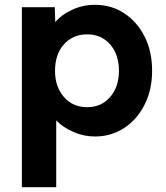

<svg xmlns="http://www.w3.org/2000/svg" viewBox="-20 -559 689 799"><path d="M71 220V-529H208L210 -467Q236 -498 280.5 -518.5Q325 -539 375 -539Q444 -539 497.5 -503.5Q551 -468 582 -406.5Q613 -345 613 -264Q613 -186 582 -124Q551 -62 497 -26.5Q443 9 375 9Q328 9 285 -10Q242 -29 214 -58V220ZM343 -113Q402 -113 438.5 -155.5Q475 -198 475 -264Q475 -332 438.5 -374Q402 -416 343 -416Q283 -416 246 -374.5Q209 -333 209 -264Q209 -198 246 -155.5Q283 -113 343 -113Z"/></svg>

Font: Readex Pro SemiBold
Style: Regular
Weight: 600
Designer: Bonnie Shaver-Troup, Thomas Jockin
Foundry: Lexend
Version: Version 1.204; ttfautohint (v1.8.4.7-5d5b)